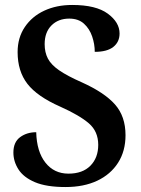

<svg xmlns="http://www.w3.org/2000/svg" viewBox="-20 -744 569 774"><path d="M244 10Q167 10 121 -9.5Q75 -29 54.5 -61Q34 -93 34 -129Q34 -171 61 -191Q88 -211 126 -211Q128 -133 163 -88.5Q198 -44 256 -44Q313 -44 344.5 -76Q376 -108 376 -160Q376 -214 338.5 -246.5Q301 -279 223 -314Q130 -355 90.5 -406Q51 -457 51 -534Q51 -592 80 -635Q109 -678 158.5 -701Q208 -724 271 -724Q367 -724 414.5 -689Q462 -654 462 -609Q462 -575 437 -555Q412 -535 362 -535Q362 -566 351.5 -597Q341 -628 318.5 -648.5Q296 -669 259 -669Q215 -669 187.5 -641.5Q160 -614 160 -566Q160 -533 173 -508Q186 -483 218.5 -460.5Q251 -438 310 -412Q401 -371 443.5 -323Q486 -275 486 -199Q486 -135 456 -88Q426 -41 372 -15.5Q318 10 244 10Z"/></svg>

Font: Noto Serif SemiCondensed SemiBold
Style: Regular
Weight: 600
Width: 4
Designer: Monotype Design Team
Foundry: Monotype Imaging Inc.
Version: Version 2.013; ttfautohint (v1.8.4.7-5d5b)